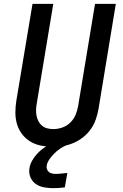

<svg xmlns="http://www.w3.org/2000/svg" viewBox="-20 -755 640 998"><path d="M256 8Q224 8 193.5 2Q163 -4 138 -19Q113 -34 95 -57.5Q77 -81 68.5 -109.5Q60 -138 60 -169.5Q60 -201 65 -232L149 -735H257L171 -217Q168 -201 167.5 -184.5Q167 -168 170 -153Q173 -138 180 -124.5Q187 -111 198.5 -101.5Q210 -92 225.5 -88Q241 -84 257 -84Q280 -84 303.5 -92Q327 -100 345 -117.5Q363 -135 372.5 -157.5Q382 -180 386 -203L474 -735H582L492 -188Q487 -161 478 -134.5Q469 -108 452.5 -84.5Q436 -61 413 -42.5Q390 -24 363.5 -12.5Q337 -1 310 3.5Q283 8 256 8ZM256 223Q231 223 207.5 218.5Q184 214 165.5 201Q147 188 138 166Q129 144 133 120Q136 100 146.5 81Q157 62 171.5 46Q186 30 204 16.5Q222 3 241 -7L243 -8H327L325 0Q308 7 292 18Q276 29 262.5 42.5Q249 56 237.5 72Q226 88 223 105Q221 115 224 124Q227 133 234 139Q241 145 250.5 147Q260 149 270 149Q285 149 300 147Q315 145 330 144L317 219Q302 221 286.5 222Q271 223 256 223Z"/></svg>

Font: Iosevka SS04 SmBd Ex Obl
Style: Regular
Weight: 600
Width: 7
Italic angle: -9°
Monospace: yes
Designer: Belleve Invis
Foundry: Belleve Invis
Version: Version 19.0.0; ttfautohint (v1.8.4)